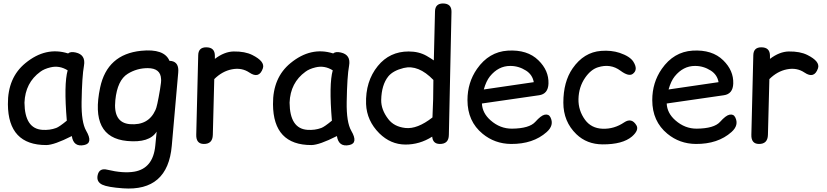

<svg xmlns="http://www.w3.org/2000/svg" viewBox="-20 -806 4752 1103"><path d="M246.1 27.3Q291.5 26.9 392.6 -24.4Q402.3 40 463.4 27.3Q516.6 16.6 475.1 -54.7Q446.8 -103.5 448.7 -220.7Q451.2 -367.7 462.4 -428.7Q473.6 -491.2 415 -504.4Q385.3 -511.2 371.1 -499Q243.2 -539.6 126 -443.4Q23.9 -359.9 25.4 -207Q26.9 27.8 246.1 27.3ZM302.7 -70.8Q265.6 -57.1 223.1 -60.1Q122.1 -66.9 120.6 -216.3Q125 -331.1 211.9 -394Q233.4 -410.2 269.5 -418.9Q321.3 -431.6 368.7 -401.9Q346.2 -322.8 363.8 -112.8Q320.3 -77.1 302.7 -70.8Z M899.4 -293Q882.3 -190.4 873 -173.8Q832.5 -84 726.1 -92.8Q628.9 -101.1 642.6 -231Q654.3 -345.2 713.4 -381.8Q766.1 -414.6 829.1 -414.6Q902.8 -414.1 905.3 -352.1Q907.2 -338.4 899.4 -293ZM964.8 -455.6Q958.5 -456.5 953.6 -456.5Q923.8 -527.8 790.5 -514.2Q595.7 -494.1 555.2 -302.7Q494.6 -16.6 710.4 3.9Q838.4 16.1 879.9 -49.8L872.1 30.8Q859.4 161.6 751.5 180.2Q687.5 190.9 596.2 168.9Q550.3 157.7 541 200.2Q532.7 238.3 567.4 254.9Q598.1 269.5 686.5 275.9Q943.8 294.4 966.8 31.7L1003.9 -389.2Q1009.3 -447.8 964.8 -455.6Z M1164.6 -534.2Q1119.6 -534.2 1118.7 -488.8L1107.4 -32.2Q1106 20 1149.9 21Q1201.2 22 1202.6 -31.2L1210.9 -351.6Q1256.8 -397 1312 -407.7Q1368.7 -418.9 1412.6 -389.2Q1468.8 -351.1 1490.2 -413.6Q1503.4 -453.1 1429.2 -490.2Q1387.2 -511.2 1322.3 -510.3Q1269 -509.3 1214.4 -467.8Q1214.4 -477.1 1214.4 -485.8Q1214.4 -534.2 1164.6 -534.2Z M1769 27.3Q1814.5 26.9 1915.5 -24.4Q1925.3 40 1986.3 27.3Q2039.6 16.6 1998 -54.7Q1969.7 -103.5 1971.7 -220.7Q1974.1 -367.7 1985.4 -428.7Q1996.6 -491.2 1938 -504.4Q1908.2 -511.2 1894 -499Q1766.1 -539.6 1648.9 -443.4Q1546.9 -359.9 1548.3 -207Q1549.8 27.8 1769 27.3ZM1825.7 -70.8Q1788.6 -57.1 1746.1 -60.1Q1645 -66.9 1643.6 -216.3Q1647.9 -331.1 1734.9 -394Q1756.3 -410.2 1792.5 -418.9Q1844.2 -431.6 1891.6 -401.9Q1869.1 -322.8 1886.7 -112.8Q1843.3 -77.1 1825.7 -70.8Z M2523.9 -786.1Q2480 -785.2 2479 -740.7L2472.2 -459Q2453.1 -472.2 2430.2 -485.4Q2386.2 -510.3 2327.6 -510.3Q2218.3 -510.3 2150.4 -426.8Q2078.6 -338.4 2083 -208.5Q2086.9 -112.3 2159.2 -40Q2224.1 23.9 2308.6 24.4Q2390.6 24.9 2462.9 -21Q2466.3 20 2505.4 21Q2558.1 22 2558.6 -31.2L2573.7 -737.8Q2574.7 -786.1 2523.9 -786.1ZM2464.4 -131.3Q2377 -63 2308.6 -70.8Q2243.7 -78.1 2210.4 -122.1Q2168.9 -176.3 2169.9 -231.9Q2171.9 -318.4 2210.4 -366.7Q2237.8 -400.4 2299.3 -415.5Q2383.3 -436 2469.7 -346.7Q2469.7 -232.9 2464.4 -131.3Z M2748.5 -211.4 3076.7 -258.8Q3128.9 -266.1 3130.9 -326.2Q3133.3 -400.9 3073.2 -459.5Q3009.8 -522 2897 -515.1Q2788.6 -508.3 2720.2 -410.2Q2665.5 -331.5 2665.5 -231Q2665.5 -108.9 2752.4 -37.6Q2822.3 20 2915.5 21Q3042.5 22 3120.6 -47.4Q3165 -86.9 3142.1 -132.3Q3132.3 -151.9 3108.9 -147Q3087.9 -142.6 3055.2 -106Q3021 -67.9 2921.4 -66.9Q2853 -66.4 2798.3 -114.7Q2751 -156.2 2748.5 -211.4ZM2759.3 -292Q2772.9 -340.3 2794.4 -367.2Q2843.3 -427.2 2910.6 -427.2Q2959 -427.7 3002 -400.4Q3039.1 -376.5 3046.4 -334Z M3565.9 -103Q3508.3 -64 3441.9 -66.4Q3377.4 -68.8 3341.3 -117.2Q3301.8 -171.4 3303.2 -236.8Q3304.7 -306.2 3341.8 -359.9Q3374.5 -406.7 3415 -419.4Q3487.3 -442.4 3544.4 -399.9Q3591.8 -364.7 3614.7 -381.3Q3647.9 -405.3 3618.2 -452.1Q3598.6 -482.4 3539.6 -502.4Q3491.7 -518.1 3433.6 -513.7Q3334 -506.3 3269.5 -413.1Q3216.3 -336.4 3216.3 -216.3Q3216.3 -107.4 3291 -35.2Q3351.1 22.9 3441.9 23.4Q3557.1 23.9 3610.8 -22Q3652.3 -58.6 3636.2 -85.9Q3608.9 -131.8 3565.9 -103Z M3810.1 -211.4 4138.2 -258.8Q4190.4 -266.1 4192.4 -326.2Q4194.8 -400.9 4134.8 -459.5Q4071.3 -522 3958.5 -515.1Q3850.1 -508.3 3781.7 -410.2Q3727.1 -331.5 3727.1 -231Q3727.1 -108.9 3814 -37.6Q3883.8 20 3977.1 21Q4104 22 4182.1 -47.4Q4226.6 -86.9 4203.6 -132.3Q4193.8 -151.9 4170.4 -147Q4149.4 -142.6 4116.7 -106Q4082.5 -67.9 3982.9 -66.9Q3914.6 -66.4 3859.9 -114.7Q3812.5 -156.2 3810.1 -211.4ZM3820.8 -292Q3834.5 -340.3 3856 -367.2Q3904.8 -427.2 3972.2 -427.2Q4020.5 -427.7 4063.5 -400.4Q4100.6 -376.5 4107.9 -334Z M4353.5 -534.2Q4308.6 -534.2 4307.6 -488.8L4296.4 -32.2Q4294.9 20 4338.9 21Q4390.1 22 4391.6 -31.2L4399.9 -351.6Q4445.8 -397 4501 -407.7Q4557.6 -418.9 4601.6 -389.2Q4657.7 -351.1 4679.2 -413.6Q4692.4 -453.1 4618.2 -490.2Q4576.2 -511.2 4511.2 -510.3Q4458 -509.3 4403.3 -467.8Q4403.3 -477.1 4403.3 -485.8Q4403.3 -534.2 4353.5 -534.2Z"/></svg>

Font: Comic Relief
Style: Regular
Weight: 400
Designer: Jeff Davis
Foundry: Loudifier
Version: Version 1.200; ttfautohint (v1.8.4.7-5d5b)